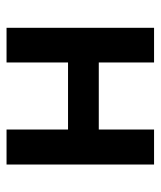

<svg xmlns="http://www.w3.org/2000/svg" viewBox="28 -519 491 587"><g transform="rotate(90 273.5 -225.5)"><path d="M376 -188H171V0H65V-451H171V-282H376V-451H483V0H376Z"/></g></svg>

Font: Tilda Sans Semibold
Style: Regular
Weight: 600
Designer: ParaType Ltd
Foundry: ParaType Ltd
Version: Version 1.009